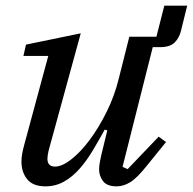

<svg xmlns="http://www.w3.org/2000/svg" viewBox="-20 -648 683 680"><path d="M141 12Q97 12 76.5 -13Q56 -38 56 -76Q56 -99 65 -132L151 -450H63L72 -490L266 -530L152 -114Q150 -105 149 -98Q148 -91 148 -86Q148 -58 175 -58Q200 -58 233 -84Q266 -110 298 -153Q330 -196 358 -252.5Q386 -309 401 -371L438 -518H534L562 -628H643L621 -539Q615 -514 598.5 -497.5Q582 -481 547 -481H521L414 -57L432 -49L542 -164L568 -145L500 -61Q465 -17 441 -2.5Q417 12 393 12Q359 12 345 -6.5Q331 -25 331 -48Q331 -60 334 -75.5Q337 -91 339 -100L360 -186L351 -189Q330 -151 308.5 -115Q287 -79 262 -50.5Q237 -22 207 -5Q177 12 141 12Z"/></svg>

Font: IBM Plex Serif Text
Style: Italic
Weight: 450
Italic angle: -14°
Designer: Mike Abbink, Paul van der Laan, Pieter van Rosmalen
Foundry: Bold Monday
Version: Version 3.001